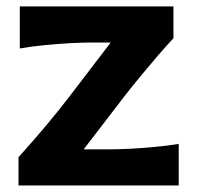

<svg xmlns="http://www.w3.org/2000/svg" viewBox="-20 -567 601 587"><path d="M36.6 0V-86.4Q128.4 -188 196.8 -277.8L318.4 -437H260.3Q233.4 -437 196 -435.1Q158.7 -433.1 117.9 -429.2Q77.1 -425.3 40.5 -418.9V-547.4H510.3V-450.2Q489.3 -427.7 463.1 -397.5Q437 -367.2 410.2 -334.7Q383.3 -302.2 359.9 -272L235.8 -110.4H314.9Q342.3 -110.4 379.2 -112.3Q416 -114.3 454.6 -117.9Q493.2 -121.6 526.4 -127V0Z"/></svg>

Font: Pinar DS4-SemiBold
Style: Regular
Weight: 600
Designer: Amin Abedi
Version: Version 2.000